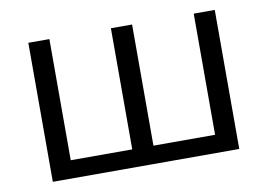

<svg xmlns="http://www.w3.org/2000/svg" viewBox="-63 -631 1016 728"><g transform="rotate(-10 445.0 -267.5)"><path d="M803.2 -535.2V0H85.4V-535.2H166.5V-68.8H403.3V-535.2H484.9V-68.8H722.2V-535.2Z"/></g></svg>

Font: Open Sans
Style: Regular
Weight: 400
Designer: Monotype Design Team
Foundry: Monotype Imaging Inc.
Version: Version 3.000; ttfautohint (v1.8.4)